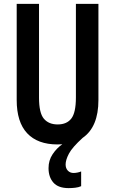

<svg xmlns="http://www.w3.org/2000/svg" viewBox="-20 -734 593 989"><path d="M318 113Q318 133 329.5 145Q341 157 359 157Q369 157 380.5 154.5Q392 152 398 149V225Q385 231 367.5 233Q350 235 334 235Q280 235 255 206.5Q230 178 230 132Q230 92 251 60.5Q272 29 301 9Q289 10 276 10Q174 10 120 -47.5Q66 -105 66 -219V-714H181V-231Q181 -152 206 -122.5Q231 -93 277 -93Q324 -93 347.5 -123.5Q371 -154 371 -232V-714H487V-219Q487 -80 406 -24Q352 25 335 57.5Q318 90 318 113Z"/></svg>

Font: Noto Sans Sinhala ExtraCondensed SemiBold
Style: Regular
Weight: 600
Width: 2
Designer: Jelle Bosma - Monotype Design Team
Foundry: Monotype Imaging Inc.
Version: Version 2.006; ttfautohint (v1.8.4.7-5d5b)